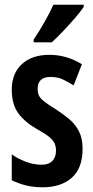

<svg xmlns="http://www.w3.org/2000/svg" viewBox="-20 -786 397 816"><path d="M331 -154Q331 -71 285 -30.5Q239 10 161 10Q123 10 90.5 2Q58 -6 30 -20V-130Q55 -112 88.5 -99Q122 -86 158 -86Q187 -86 202.5 -102Q218 -118 218 -146Q218 -161 213 -174.5Q208 -188 191 -202.5Q174 -217 139 -236Q85 -267 57.5 -305Q30 -343 30 -405Q30 -474 73 -513.5Q116 -553 190 -553Q263 -553 328 -513L293 -423Q269 -438 247 -448.5Q225 -459 194 -459Q140 -459 140 -408Q140 -392 145.5 -380Q151 -368 168 -354.5Q185 -341 218 -321Q249 -301 275 -279Q301 -257 316 -227Q331 -197 331 -154ZM336 -757Q323 -737 299 -709.5Q275 -682 248.5 -654Q222 -626 200 -606H123V-618Q150 -658 171 -695.5Q192 -733 207 -766H336Z"/></svg>

Font: Noto Sans Telugu ExtraCondensed SemiBold
Style: Regular
Weight: 600
Width: 2
Designer: Jelle Bosma - Monotype Design Team
Foundry: Monotype Imaging Inc.
Version: Version 2.005; ttfautohint (v1.8.4.7-5d5b)